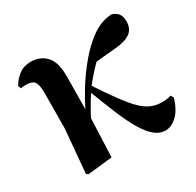

<svg xmlns="http://www.w3.org/2000/svg" viewBox="-129 -701 880 863"><g transform="rotate(-30 311.0 -270.0)"><path d="M98 14 89 6 109 -219 110 -403Q110 -446 98 -460.5Q86 -475 56 -475Q49 -475 42.5 -474.5Q36 -474 29 -472L23 -488Q38 -515 63.5 -534.5Q89 -554 125 -554Q174 -554 204.5 -521.5Q235 -489 234 -413Q234 -368 233 -321.5Q232 -275 232 -229L235 -225Q233 -167 230.5 -112Q228 -57 226 0ZM219 -168 202 -187H206L216 -212Q241 -267 273 -320.5Q305 -374 342 -420Q379 -466 415 -497Q453 -529 482 -541.5Q511 -554 545 -557Q564 -553 577 -539Q590 -525 590 -496Q590 -457 563.5 -438.5Q537 -420 487 -416L369 -405L457 -471Q419 -442 380.5 -404Q342 -366 302 -314L298 -307Q283 -285 271 -265Q259 -245 246.5 -222.5Q234 -200 219 -168ZM498 17Q468 17 442 -4.5Q416 -26 391.5 -67.5Q367 -109 341.5 -170.5Q316 -232 286 -311L305 -330Q345 -269 376.5 -225.5Q408 -182 434.5 -154Q461 -126 488 -113.5Q515 -101 547 -101Q564 -101 575 -103Q586 -105 594 -108L603 -93Q587 -38 558 -10.5Q529 17 498 17Z"/></g></svg>

Font: Noto Serif TC ExtraBold
Style: Regular
Weight: 800
Designer: Ryoko NISHIZUKA 西塚涼子 (kana & ideographs); Frank Grießhammer (Latin, Greek & Cyrillic); Wenlong ZHANG 张文龙 (bopomofo); San
Foundry: Adobe
Version: Version 2.002-H1;hotconv 1.1.0;makeotfexe 2.6.0